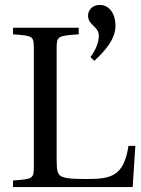

<svg xmlns="http://www.w3.org/2000/svg" viewBox="-20 -763 573 783"><path d="M349 -530 365 -515C406 -554 451 -601 451 -659C451 -706 426 -743 387 -743C358 -743 339 -723 339 -699C339 -660 383 -656 383 -617C383 -590 370 -559 349 -530ZM33 0H521L532 -168H504C485 -45 434 -33 335 -33C288 -33 254 -34 234 -42C214 -50 211 -67 211 -113V-563C211 -616 214 -617 301 -623V-650H33V-623C116 -617 118 -616 118 -563V-87C118 -34 116 -33 33 -27Z"/></svg>

Font: erewhon
Style: Regular
Weight: 400
Version: Version 1.0.0